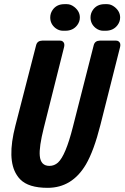

<svg xmlns="http://www.w3.org/2000/svg" viewBox="-20 -904 604 931"><path d="M223.6 -819.3Q223.6 -838.9 234.9 -855.5Q254.4 -883.8 292 -883.8H304.7Q323.7 -883.8 341.8 -869.1Q367.2 -848.1 367.2 -819.3Q367.2 -799.3 355 -782.7Q334.5 -754.9 296.9 -754.9H285.2Q265.6 -754.9 248.5 -768.1Q223.6 -788.1 223.6 -819.3ZM418.9 -819.3Q418.9 -838.9 430.2 -855.5Q449.7 -883.8 487.3 -883.8H500Q519 -883.8 537.1 -869.1Q562.5 -848.1 562.5 -819.3Q562.5 -799.3 550.3 -782.7Q529.8 -754.9 492.2 -754.9H480.5Q460.9 -754.9 443.8 -768.1Q418.9 -788.1 418.9 -819.3ZM210.9 6.8Q118.2 6.8 78.1 -34.2Q68.8 -43.5 61.5 -55.2Q12.2 -130.4 54.7 -294.9L155.3 -685.5Q161.1 -706.5 184.6 -707H271.5Q277.8 -707 282.7 -704.1Q295.4 -695.8 291 -676.8L192.4 -284.2Q168.9 -190.9 172.9 -148.4Q177.2 -99.6 219.7 -99.6Q243.2 -99.6 261.2 -115.7Q298.3 -149.9 333 -287.1L434.6 -685.5Q440.4 -706.5 463.9 -707H543Q549.3 -707 554.2 -704.1Q566.9 -695.8 562.5 -676.8L466.8 -297.9Q435.1 -172.4 396.5 -106.4Q329.6 6.8 210.9 6.8Z"/></svg>

Font: Allan
Style: Bold
Weight: 700
Version: Version 1.005